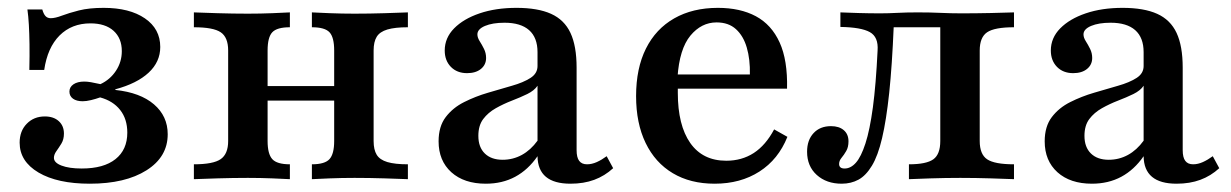

<svg xmlns="http://www.w3.org/2000/svg" viewBox="-20 -447 3070 479"><path d="M204 11.3Q123.4 11.3 76.2 -16.5Q29 -44.4 29 -91.1Q29 -120.2 46.8 -138.3Q64.5 -156.5 91.9 -156.5Q113.7 -156.5 126.6 -144.8Q139.5 -133.1 139.5 -113.7Q139.5 -99.2 133.1 -88.7Q126.6 -78.2 120.6 -69.8Q114.5 -61.3 114.5 -53.2Q114.5 -41.1 133.5 -33.9Q152.4 -26.6 183.9 -26.6Q238.7 -26.6 268.1 -50Q297.6 -73.4 297.6 -116.1Q297.6 -150 279.8 -172.6Q262.1 -195.2 229.8 -204Q218.5 -200 206.9 -197.2Q195.2 -194.4 186.3 -194.4Q171 -194.4 162.1 -200.8Q153.2 -207.3 153.2 -218.5Q153.2 -229.8 163.3 -236.7Q173.4 -243.5 190.3 -243.5Q197.6 -243.5 206.9 -241.9Q216.1 -240.3 230.6 -237.1Q254.8 -248.4 269.4 -270.6Q283.9 -292.7 283.9 -319.4Q283.9 -351.6 263.3 -370.2Q242.7 -388.7 205.6 -388.7Q158.9 -388.7 128.6 -358.5Q98.4 -328.2 90.3 -272.6H53.2Q54 -309.7 53.6 -336.7Q53.2 -363.7 52 -385.1Q50.8 -406.5 48.4 -423.4H85.5Q88.7 -412.1 93.5 -406.9Q98.4 -401.6 106.5 -401.6Q117.7 -401.6 134.7 -408.1Q151.6 -414.5 177 -421Q202.4 -427.4 238.7 -427.4Q303.2 -427.4 341.5 -401.2Q379.8 -375 379.8 -329.8Q379.8 -292.7 350.8 -265.7Q321.8 -238.7 267.7 -224.2V-222.6Q329.8 -216.1 364.1 -186.7Q398.4 -157.3 398.4 -112.1Q398.4 -55.6 345.6 -22.2Q292.7 11.3 204 11.3Z M758.1 0V-37.1Q790.3 -37.1 802 -50Q813.7 -62.9 813.7 -95.2V-321Q813.7 -354 802 -366.5Q790.3 -379 758.1 -379V-416.1Q772.6 -415.3 802.8 -414.1Q833.1 -412.9 864.5 -412.9Q901.6 -412.9 939.9 -414.1Q978.2 -415.3 997.6 -416.1V-379Q965.3 -379 946.4 -373.4Q927.4 -367.7 919.8 -355.2Q912.1 -342.7 912.1 -321V-95.2Q912.1 -73.4 919.8 -60.9Q927.4 -48.4 946.4 -42.7Q965.3 -37.1 997.6 -37.1V0Q978.2 -0.8 939.9 -2Q901.6 -3.2 864.5 -3.2Q833.1 -3.2 802.8 -2Q772.6 -0.8 758.1 0ZM463.7 0V-37.1Q512.1 -37.1 530.6 -50Q549.2 -62.9 549.2 -95.2V-321Q549.2 -354 530.6 -366.5Q512.1 -379 463.7 -379V-416.1Q483.1 -415.3 522.2 -414.1Q561.3 -412.9 598.4 -412.9Q629.8 -412.9 659.3 -414.1Q688.7 -415.3 703.2 -416.1V-379Q671 -379 659.3 -366.5Q647.6 -354 647.6 -321V-95.2Q647.6 -62.9 659.3 -50Q671 -37.1 703.2 -37.1V0Q688.7 -0.8 659.3 -2Q629.8 -3.2 598.4 -3.2Q561.3 -3.2 522.2 -2Q483.1 -0.8 463.7 0ZM609.7 -196V-232.3H851.6V-196Z M1191.9 11.3Q1137.9 11.3 1106 -17.3Q1074.2 -46 1074.2 -94.4Q1074.2 -131.5 1091.9 -154.8Q1109.7 -178.2 1137.9 -192.3Q1166.1 -206.5 1197.6 -215.7Q1229 -225 1257.3 -233.1Q1285.5 -241.1 1303.2 -252.4Q1321 -263.7 1321 -282.3V-316.9Q1321 -353.2 1300 -371.8Q1279 -390.3 1238.7 -390.3Q1208.9 -390.3 1189.9 -382.3Q1171 -374.2 1171 -361.3Q1171 -353.2 1176.6 -344.4Q1182.3 -335.5 1187.5 -325Q1192.7 -314.5 1192.7 -302.4Q1192.7 -285.5 1179.8 -275Q1166.9 -264.5 1145.2 -264.5Q1120.2 -264.5 1104.8 -280.2Q1089.5 -296 1089.5 -321Q1089.5 -352.4 1112.9 -376.2Q1136.3 -400 1176.6 -413.7Q1216.9 -427.4 1268.5 -427.4Q1321.8 -427.4 1354.8 -412.5Q1387.9 -397.6 1403.2 -364.9Q1418.5 -332.3 1418.5 -278.2V-72.6Q1418.5 -54 1425 -45.6Q1431.5 -37.1 1444.4 -37.1Q1456.5 -37.1 1469 -42.7Q1481.5 -48.4 1493.5 -57.3L1509.7 -27.4Q1488.7 -8.1 1462.5 1.6Q1436.3 11.3 1403.2 11.3Q1321.8 11.3 1321 -57.3Q1297.6 -23.4 1265.3 -6Q1233.1 11.3 1191.9 11.3ZM1233.9 -48.4Q1259.7 -48.4 1281.9 -60.5Q1304 -72.6 1321 -96V-233.1Q1312.9 -221 1295.6 -212.5Q1278.2 -204 1257.3 -196Q1236.3 -187.9 1216.9 -177Q1197.6 -166.1 1185.5 -150Q1173.4 -133.9 1173.4 -108.1Q1173.4 -79.8 1189.5 -64.1Q1205.6 -48.4 1233.9 -48.4Z M1762.9 11.3Q1702.4 11.3 1658.5 -14.9Q1614.5 -41.1 1590.7 -90.3Q1566.9 -139.5 1566.9 -207.3Q1566.9 -276.6 1591.5 -325.8Q1616.1 -375 1662.1 -401.2Q1708.1 -427.4 1771 -427.4Q1826.6 -427.4 1865.7 -406.5Q1904.8 -385.5 1925 -341.1Q1945.2 -296.8 1943.5 -225.8H1635.5L1633.9 -261.3H1850.8Q1851.6 -299.2 1843.1 -328.2Q1834.7 -357.3 1816.1 -374.2Q1797.6 -391.1 1767.7 -391.1Q1729.8 -391.1 1702.4 -358.1Q1675 -325 1670.2 -254L1671.8 -250.8Q1671 -243.5 1671 -234.7Q1671 -225.8 1671 -215.3Q1671 -134.7 1702 -90.3Q1733.1 -46 1791.9 -46Q1830.6 -46 1860.5 -65.3Q1890.3 -84.7 1911.3 -124.2L1944.4 -105.6Q1921.8 -49.2 1874.6 -19Q1827.4 11.3 1762.9 11.3Z M2079.8 11.3Q2041.9 11.3 2017.7 -10.5Q1993.5 -32.3 1993.5 -68.5Q1993.5 -97.6 2009.7 -114.9Q2025.8 -132.3 2053.2 -132.3Q2073.4 -132.3 2085.1 -122.2Q2096.8 -112.1 2096.8 -94.4Q2096.8 -79.8 2091.1 -70.2Q2085.5 -60.5 2079.4 -53.2Q2073.4 -46 2073.4 -37.9Q2073.4 -26.6 2087.1 -26.6Q2102.4 -26.6 2115.3 -41.1Q2128.2 -55.6 2139.1 -89.1Q2150 -122.6 2157.7 -179.4Q2165.3 -236.3 2169.4 -321Q2171.8 -354.8 2150 -366.9Q2128.2 -379 2076.6 -379.8V-416.1Q2095.2 -415.3 2122.2 -414.5Q2149.2 -413.7 2175.8 -413.7Q2196 -413.7 2218.5 -414.9Q2241.1 -416.1 2269.4 -416.1Q2300.8 -416.1 2326.6 -414.9Q2352.4 -413.7 2378.2 -413.7Q2413.7 -413.7 2451.2 -414.5Q2488.7 -415.3 2509.7 -416.1V-379Q2461.3 -379 2442.7 -366.5Q2424.2 -354 2424.2 -321V-95.2Q2424.2 -62.1 2442.7 -49.6Q2461.3 -37.1 2509.7 -37.1V0Q2490.3 -0.8 2452 -2Q2413.7 -3.2 2375.8 -3.2Q2338.7 -3.2 2302 -2Q2265.3 -0.8 2247.6 0V-37.1Q2291.1 -37.1 2308.5 -49.6Q2325.8 -62.1 2325.8 -95.2V-381.5L2329 -379H2204L2209.7 -382.3Q2205.6 -283.9 2198.4 -215.3Q2191.1 -146.8 2180.6 -102.4Q2170.2 -58.1 2155.2 -33.5Q2140.3 -8.9 2121.8 1.2Q2103.2 11.3 2079.8 11.3Z M2704 11.3Q2650 11.3 2618.1 -17.3Q2586.3 -46 2586.3 -94.4Q2586.3 -131.5 2604 -154.8Q2621.8 -178.2 2650 -192.3Q2678.2 -206.5 2709.7 -215.7Q2741.1 -225 2769.4 -233.1Q2797.6 -241.1 2815.3 -252.4Q2833.1 -263.7 2833.1 -282.3V-316.9Q2833.1 -353.2 2812.1 -371.8Q2791.1 -390.3 2750.8 -390.3Q2721 -390.3 2702 -382.3Q2683.1 -374.2 2683.1 -361.3Q2683.1 -353.2 2688.7 -344.4Q2694.4 -335.5 2699.6 -325Q2704.8 -314.5 2704.8 -302.4Q2704.8 -285.5 2691.9 -275Q2679 -264.5 2657.3 -264.5Q2632.3 -264.5 2616.9 -280.2Q2601.6 -296 2601.6 -321Q2601.6 -352.4 2625 -376.2Q2648.4 -400 2688.7 -413.7Q2729 -427.4 2780.6 -427.4Q2833.9 -427.4 2866.9 -412.5Q2900 -397.6 2915.3 -364.9Q2930.6 -332.3 2930.6 -278.2V-72.6Q2930.6 -54 2937.1 -45.6Q2943.5 -37.1 2956.5 -37.1Q2968.5 -37.1 2981 -42.7Q2993.5 -48.4 3005.6 -57.3L3021.8 -27.4Q3000.8 -8.1 2974.6 1.6Q2948.4 11.3 2915.3 11.3Q2833.9 11.3 2833.1 -57.3Q2809.7 -23.4 2777.4 -6Q2745.2 11.3 2704 11.3ZM2746 -48.4Q2771.8 -48.4 2794 -60.5Q2816.1 -72.6 2833.1 -96V-233.1Q2825 -221 2807.7 -212.5Q2790.3 -204 2769.4 -196Q2748.4 -187.9 2729 -177Q2709.7 -166.1 2697.6 -150Q2685.5 -133.9 2685.5 -108.1Q2685.5 -79.8 2701.6 -64.1Q2717.7 -48.4 2746 -48.4Z"/></svg>

Font: Playfair 9pt SemiBold
Style: Regular
Weight: 600
Designer: Claus Eggers Sørensen
Foundry: Claus Eggers Sørensen
Version: Version 2.001;gftools[0.9.30]